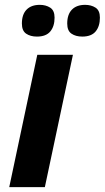

<svg xmlns="http://www.w3.org/2000/svg" viewBox="-20 -772 432 792"><path d="M18.1 0 133.8 -545.9H280.8L165 0ZM319.3 -621.1Q292.5 -621.1 274.9 -633.1Q257.3 -645 257.3 -674.8Q257.3 -712.4 276.6 -732.2Q295.9 -752 331.1 -752Q356 -752 374 -740.5Q392.1 -729 392.1 -699.2Q392.1 -663.6 374.5 -642.3Q356.9 -621.1 319.3 -621.1ZM132.3 -621.1Q105.5 -621.1 87.9 -633.1Q70.3 -645 70.3 -674.8Q70.3 -712.4 89.6 -732.2Q108.9 -752 144 -752Q168.9 -752 187 -740.5Q205.1 -729 205.1 -699.2Q205.1 -663.6 187.5 -642.3Q169.9 -621.1 132.3 -621.1Z"/></svg>

Font: Open Sans
Style: Bold Italic
Weight: 700
Italic angle: -12°
Designer: Monotype Design Team
Foundry: Monotype Imaging Inc.
Version: Version 3.003; ttfautohint (v1.8.4)